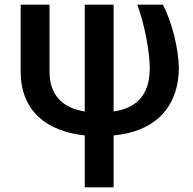

<svg xmlns="http://www.w3.org/2000/svg" viewBox="-20 -566 824 818"><path d="M68 -546V-262C68 -96 175 -7 341 11V232H464V11C661 -8 741 -129 742 -275C741 -361 711 -476 674 -546H565C595 -466 618 -347 618 -275C618 -172 572 -107 464 -91V-546H341V-91C248 -106 191 -159 191 -261V-546Z"/></svg>

Font: Wafeq Semi Bold
Style: Regular
Weight: 600
Designer: Rasmus Andersson & Azza Alameddine
Foundry: Google & TypeTogether
Version: Version 3.000;January 28, 2025;FontCreator 15.0.0.3014 64-bi